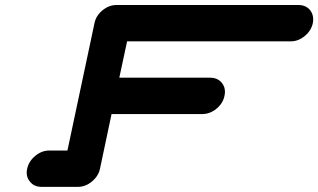

<svg xmlns="http://www.w3.org/2000/svg" viewBox="-20 -728 1240 748"><path d="M1142.6 -708.5Q1171.9 -708.5 1188.5 -688Q1200.2 -672.4 1200.2 -652.8Q1200.2 -645.5 1198.7 -637.7Q1192.4 -608.4 1167.2 -587.6Q1142.1 -566.9 1112.8 -566.9H475.1L444.8 -425.3H798.8Q828.1 -425.3 844.7 -404.8Q856.4 -389.6 856.4 -370.6Q856.4 -362.8 854.5 -354.5Q848.6 -325.2 823.2 -304.4Q797.9 -283.7 768.6 -283.7H414.6L369.6 -70.8Q363.3 -41.5 338.1 -20.8Q313 0 283.2 0H141.6Q112.3 0 96.2 -21Q84 -35.6 84 -55.2Q84 -62.5 85.9 -70.8Q92.3 -100.1 117.4 -120.8Q142.6 -141.6 171.9 -141.6H242.7L348.1 -637.7Q354 -667 379.2 -687.7Q404.3 -708.5 433.6 -708.5Z"/></svg>

Font: Robtronika
Style: Italic
Weight: 400
Italic angle: -12°
Designer: GGBot
Version: 1.00